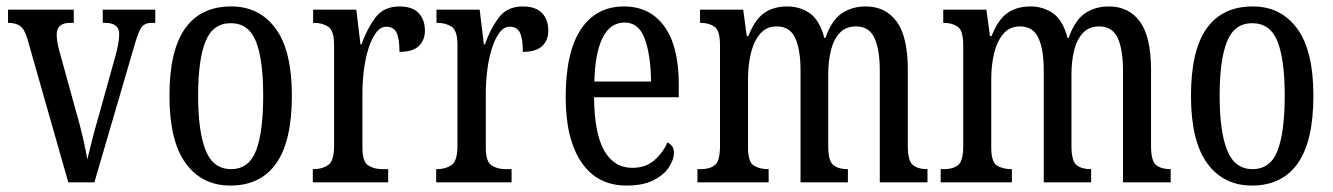

<svg xmlns="http://www.w3.org/2000/svg" viewBox="-20 -566 4139 596"><path d="M66 -442Q57 -474 43.5 -484.5Q30 -495 5 -495V-536H209V-495H198Q176 -495 166 -485.5Q156 -476 156 -459Q156 -446 158.5 -432.5Q161 -419 165 -405L216 -220Q227 -183 237 -140Q247 -97 251 -71Q256 -91 265 -127.5Q274 -164 287 -208L336 -384Q350 -432 350 -460Q350 -495 307 -495H299V-536H462V-495H451Q428 -495 418 -479.5Q408 -464 395 -417L273 0H192Z M695 10Q607 10 556.5 -59Q506 -128 506 -269Q506 -409 554.5 -477.5Q603 -546 698 -546Q785 -546 835.5 -477.5Q886 -409 886 -269Q886 -128 837.5 -59Q789 10 695 10ZM697 -41Q753 -41 775 -99Q797 -157 797 -269Q797 -381 774.5 -437.5Q752 -494 696 -494Q641 -494 618 -437.5Q595 -381 595 -269Q595 -157 618.5 -99Q642 -41 697 -41Z M951 0V-41H954Q980 -41 998.5 -53.5Q1017 -66 1017 -113V-427Q1017 -471 999 -483Q981 -495 955 -495H952V-536H1086L1099 -428H1102Q1119 -476 1145 -511Q1171 -546 1220 -546Q1260 -546 1279.5 -525.5Q1299 -505 1299 -471Q1299 -441 1280 -423Q1261 -405 1220 -405Q1220 -446 1211 -464.5Q1202 -483 1179 -483Q1161 -483 1147 -464Q1133 -445 1123.5 -414.5Q1114 -384 1109.5 -347.5Q1105 -311 1105 -276V-108Q1105 -64 1123 -52.5Q1141 -41 1166 -41H1185V0Z M1334 0V-41H1337Q1363 -41 1381.5 -53.5Q1400 -66 1400 -113V-427Q1400 -471 1382 -483Q1364 -495 1338 -495H1335V-536H1469L1482 -428H1485Q1502 -476 1528 -511Q1554 -546 1603 -546Q1643 -546 1662.5 -525.5Q1682 -505 1682 -471Q1682 -441 1663 -423Q1644 -405 1603 -405Q1603 -446 1594 -464.5Q1585 -483 1562 -483Q1544 -483 1530 -464Q1516 -445 1506.5 -414.5Q1497 -384 1492.5 -347.5Q1488 -311 1488 -276V-108Q1488 -64 1506 -52.5Q1524 -41 1549 -41H1568V0Z M1925 10Q1834 10 1785 -62Q1736 -134 1736 -264Q1736 -405 1783.5 -475.5Q1831 -546 1917 -546Q1997 -546 2042 -484.5Q2087 -423 2087 -304V-264H1824Q1825 -152 1855.5 -98.5Q1886 -45 1943 -45Q1984 -45 2011 -68.5Q2038 -92 2052 -124Q2060 -120 2066 -112.5Q2072 -105 2072 -91Q2072 -71 2056.5 -47Q2041 -23 2008.5 -6.5Q1976 10 1925 10ZM2001 -313Q2000 -395 1981.5 -445.5Q1963 -496 1919 -496Q1874 -496 1850.5 -448.5Q1827 -401 1825 -313Z M2145 0V-41H2157Q2183 -41 2199 -53.5Q2215 -66 2215 -113V-426Q2215 -471 2198 -483Q2181 -495 2155 -495H2153V-536H2287L2298 -454H2303Q2323 -505 2352 -525.5Q2381 -546 2424 -546Q2463 -546 2493.5 -525Q2524 -504 2539 -448H2542Q2562 -504 2593.5 -525Q2625 -546 2667 -546Q2729 -546 2763.5 -499Q2798 -452 2798 -349V-113Q2798 -66 2814 -53.5Q2830 -41 2857 -41H2859V0H2711V-347Q2711 -412 2694.5 -448Q2678 -484 2637 -484Q2605 -484 2586 -463Q2567 -442 2559 -408.5Q2551 -375 2551 -335V-113Q2551 -66 2567 -53.5Q2583 -41 2609 -41H2612V0H2465V-347Q2465 -412 2448.5 -448Q2432 -484 2391 -484Q2359 -484 2339.5 -461Q2320 -438 2311 -401Q2302 -364 2302 -321V-108Q2302 -63 2320 -52Q2338 -41 2364 -41H2366V0Z M2900 0V-41H2912Q2938 -41 2954 -53.5Q2970 -66 2970 -113V-426Q2970 -471 2953 -483Q2936 -495 2910 -495H2908V-536H3042L3053 -454H3058Q3078 -505 3107 -525.5Q3136 -546 3179 -546Q3218 -546 3248.5 -525Q3279 -504 3294 -448H3297Q3317 -504 3348.5 -525Q3380 -546 3422 -546Q3484 -546 3518.5 -499Q3553 -452 3553 -349V-113Q3553 -66 3569 -53.5Q3585 -41 3612 -41H3614V0H3466V-347Q3466 -412 3449.5 -448Q3433 -484 3392 -484Q3360 -484 3341 -463Q3322 -442 3314 -408.5Q3306 -375 3306 -335V-113Q3306 -66 3322 -53.5Q3338 -41 3364 -41H3367V0H3220V-347Q3220 -412 3203.5 -448Q3187 -484 3146 -484Q3114 -484 3094.5 -461Q3075 -438 3066 -401Q3057 -364 3057 -321V-108Q3057 -63 3075 -52Q3093 -41 3119 -41H3121V0Z M3866 10Q3778 10 3727.5 -59Q3677 -128 3677 -269Q3677 -409 3725.5 -477.5Q3774 -546 3869 -546Q3956 -546 4006.5 -477.5Q4057 -409 4057 -269Q4057 -128 4008.5 -59Q3960 10 3866 10ZM3868 -41Q3924 -41 3946 -99Q3968 -157 3968 -269Q3968 -381 3945.5 -437.5Q3923 -494 3867 -494Q3812 -494 3789 -437.5Q3766 -381 3766 -269Q3766 -157 3789.5 -99Q3813 -41 3868 -41Z"/></svg>

Font: Noto Serif Lao ExtraCondensed
Style: Regular
Weight: 400
Width: 2
Designer: Monotype Design Team
Foundry: Monotype Imaging Inc.
Version: Version 2.003; ttfautohint (v1.8.4.7-5d5b)